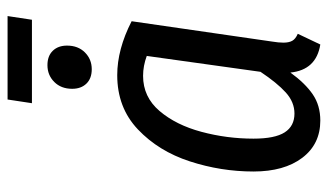

<svg xmlns="http://www.w3.org/2000/svg" viewBox="-204 -672 887 520"><g transform="rotate(-90 240.0 -411.5)"><path d="M443 -499 388 -119Q385 -101 385 -88Q385 -73 390 -64Q395 -55 409 -49L380 12Q311 1 304 -69Q275 -29 245 -8.5Q215 12 174 12Q110 12 73 -37Q36 -86 36 -169Q36 -257 63.5 -341.5Q91 -426 150 -482Q209 -538 297 -538Q367 -538 443 -499ZM125 -169Q125 -111 142 -84.5Q159 -58 193 -58Q224 -58 250 -81.5Q276 -105 306 -150L349 -458Q322 -468 295 -468Q238 -468 200 -423.5Q162 -379 143.5 -310Q125 -241 125 -169ZM260 -660Q260 -690 278.5 -708.5Q297 -727 324 -727Q349 -727 363 -712.5Q377 -698 377 -674Q377 -644 358.5 -625.5Q340 -607 313 -607Q288 -607 274 -621.5Q260 -636 260 -660ZM447 -769H221L231 -835H457Z"/></g></svg>

Font: Fira Sans Extra Condensed
Style: Italic
Weight: 400
Width: 3
Italic angle: -8°
Designer: Carrois Corporate & Edenspiekermann AG
Foundry: Carrois Corporate GbR & Edenspiekermann AG
Version: Version 4.203